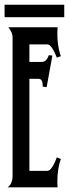

<svg xmlns="http://www.w3.org/2000/svg" viewBox="-22 -800 295 820"><path d="M10.7 0Q22 -8.3 26.9 -20.8Q31.7 -33.2 31.7 -46.4V-639.6Q31.7 -652.3 26.4 -663.3Q21 -674.3 13.7 -683.6H224.1Q221.7 -652.8 224.6 -621.3Q227.5 -589.8 237.8 -560.1L220.7 -553.7Q218.3 -559.6 214.4 -569.1Q210.4 -578.6 205.1 -587.6Q199.7 -596.7 193.4 -603.5Q187 -610.4 179.2 -610.4H103.5V-535.6H155.8Q168.5 -535.6 175.8 -544.4Q183.1 -553.2 186.5 -564.5L201.7 -562.5L177.2 -427.7L160.2 -430.2Q160.6 -435.1 160.2 -440.7Q159.7 -446.3 158 -451.4Q156.2 -456.5 152.6 -460Q148.9 -463.4 142.6 -463.4H103.5V-70.3H179.2Q187 -70.3 193.4 -77.1Q199.7 -84 205.1 -93.3Q210.4 -102.5 214.4 -112.3Q218.3 -122.1 220.7 -127.9L237.8 -121.1Q230 -99.1 226.6 -75.7Q223.1 -52.2 223.1 -28.8Q223.1 -21.5 223.1 -14.2Q223.1 -6.8 224.1 0ZM-2.4 -779.8H252.4V-726.6H-2.4Z"/></svg>

Font: XAYAX
Style: Regular
Weight: 400
Designer: Peter Wiegel
Foundry: Peter Wiegel
Version: Version 1.000 2009 initial release